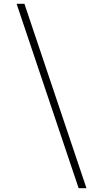

<svg xmlns="http://www.w3.org/2000/svg" viewBox="-20 -843 540 1006"><path d="M392 143 67 -823H108L433 143Z"/></svg>

Font: Zed Sans Extralight
Style: Regular
Weight: 200
Designer: Belleve Invis
Foundry: Belleve Invis
Version: Version 1.0.0; ttfautohint (v1.8.4)